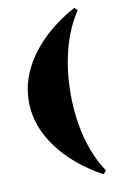

<svg xmlns="http://www.w3.org/2000/svg" viewBox="-81 -705 498 786"><g transform="rotate(-10 168.5 -312.0)"><path d="M35 -312Q35 -211 101.5 -120.5Q168 -30 285 34L297 20Q254 -44 231.5 -129Q209 -214 209 -312Q209 -410 231.5 -496Q254 -582 297 -646L285 -658Q168 -594 101.5 -503.5Q35 -413 35 -312Z"/></g></svg>

Font: Playfair Display SC Black
Style: Regular
Weight: 900
Designer: Claus Eggers Sørensen
Foundry: Claus Eggers Sørensen
Version: Version 1.200; ttfautohint (v1.6)